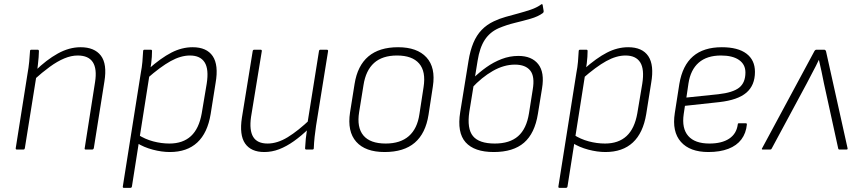

<svg xmlns="http://www.w3.org/2000/svg" viewBox="-20 -722 4155 927"><path d="M394 0Q387 0 389 -7L439 -326Q459 -454 355 -454Q324 -454 290.5 -440Q257 -426 220.5 -399.5Q184 -373 142 -335L150 -380Q204 -433 259 -463.5Q314 -494 369 -494Q436 -494 467 -453.5Q498 -413 484 -328L433 -7Q431 0 425 0ZM61 0Q55 0 56 -7L113 -367Q118 -394 121 -424Q124 -454 125 -476Q125 -482 132 -482H162Q167 -482 168 -476Q168 -463 166.5 -445.5Q165 -428 163 -410Q161 -392 159 -376L157 -363L100 -7Q99 -3 97.5 -1.5Q96 0 92 0Z M800 12Q761 12 717.5 0.5Q674 -11 641 -32L646 -72Q680 -50 719.5 -39.5Q759 -29 798 -29Q863 -29 902 -65Q941 -101 954 -175L978 -318Q989 -388 968 -421Q947 -454 897 -454Q853 -454 804 -427Q755 -400 689 -342L696 -388Q757 -442 807.5 -468Q858 -494 910 -494Q978 -494 1007 -451Q1036 -408 1021 -322L997 -171Q982 -80 932.5 -34Q883 12 800 12ZM578 185Q572 185 573 178L660 -371Q665 -396 667.5 -423.5Q670 -451 671 -475Q671 -482 678 -482H708Q714 -482 714 -476Q714 -463 713 -447.5Q712 -432 710 -416Q708 -400 705 -388L702 -362L617 178Q616 185 609 185Z M1256 12Q1192 12 1163.5 -29Q1135 -70 1148 -154L1200 -475Q1201 -482 1208 -482H1238Q1245 -482 1244 -475L1192 -157Q1183 -93 1202.5 -61Q1222 -29 1272 -29Q1319 -29 1369 -59.5Q1419 -90 1480 -148L1472 -102Q1435 -66 1399 -40.5Q1363 -15 1328 -1.5Q1293 12 1256 12ZM1459 0Q1453 0 1453 -6Q1454 -29 1456.5 -53Q1459 -77 1463 -102L1464 -124L1520 -475Q1521 -482 1527 -482H1557Q1565 -482 1564 -475L1506 -115Q1502 -89 1499 -61Q1496 -33 1495 -6Q1495 0 1488 0Z M1837 12Q1744 12 1700 -37.5Q1656 -87 1670 -179L1692 -317Q1706 -405 1758.5 -449.5Q1811 -494 1902 -494Q1994 -494 2039 -445Q2084 -396 2070 -305L2049 -168Q2035 -78 1982.5 -33Q1930 12 1837 12ZM1842 -29Q1913 -29 1954 -65Q1995 -101 2005 -171L2025 -301Q2037 -377 2003.5 -415.5Q1970 -454 1897 -454Q1826 -454 1786 -418Q1746 -382 1735 -311L1714 -181Q1702 -107 1734.5 -68Q1767 -29 1842 -29Z M2364 12Q2270 12 2228 -35Q2186 -82 2202 -181L2242 -428Q2250 -478 2265.5 -515Q2281 -552 2305.5 -577.5Q2330 -603 2364 -619Q2391 -632 2421.5 -640.5Q2452 -649 2483.5 -657.5Q2515 -666 2543 -675.5Q2571 -685 2592 -700Q2596 -703 2597.5 -702Q2599 -701 2600 -698L2605 -668Q2605 -662 2601 -659Q2578 -642 2541.5 -631.5Q2505 -621 2465.5 -611.5Q2426 -602 2388 -586Q2345 -567 2320.5 -529.5Q2296 -492 2286 -429L2246 -182Q2234 -101 2263.5 -65Q2293 -29 2369 -29Q2441 -29 2481.5 -64.5Q2522 -100 2534 -175L2552 -289Q2563 -353 2540 -381.5Q2517 -410 2466 -410Q2413 -410 2359.5 -379.5Q2306 -349 2257 -296L2263 -343Q2294 -373 2328.5 -397.5Q2363 -422 2402 -437Q2441 -452 2483 -452Q2547 -452 2578.5 -412.5Q2610 -373 2597 -295L2577 -172Q2562 -78 2510 -33Q2458 12 2364 12Z M2903 12Q2864 12 2820.5 0.5Q2777 -11 2744 -32L2749 -72Q2783 -50 2822.5 -39.5Q2862 -29 2901 -29Q2966 -29 3005 -65Q3044 -101 3057 -175L3081 -318Q3092 -388 3071 -421Q3050 -454 3000 -454Q2956 -454 2907 -427Q2858 -400 2792 -342L2799 -388Q2860 -442 2910.5 -468Q2961 -494 3013 -494Q3081 -494 3110 -451Q3139 -408 3124 -322L3100 -171Q3085 -80 3035.5 -34Q2986 12 2903 12ZM2681 185Q2675 185 2676 178L2763 -371Q2768 -396 2770.5 -423.5Q2773 -451 2774 -475Q2774 -482 2781 -482H2811Q2817 -482 2817 -476Q2817 -463 2816 -447.5Q2815 -432 2813 -416Q2811 -400 2808 -388L2805 -362L2720 178Q2719 185 2712 185Z M3400 12Q3311 12 3267.5 -37Q3224 -86 3238 -176L3260 -317Q3275 -406 3326 -450Q3377 -494 3465 -494Q3543 -494 3584 -463Q3625 -432 3625 -375Q3625 -310 3583.5 -274.5Q3542 -239 3453 -229L3287 -211L3281 -171Q3271 -102 3303 -65.5Q3335 -29 3405 -29Q3465 -29 3500.5 -52.5Q3536 -76 3542 -121Q3542 -127 3548 -127H3581Q3586 -127 3586 -121Q3582 -79 3559.5 -49Q3537 -19 3496.5 -3.5Q3456 12 3400 12ZM3294 -251 3448 -267Q3519 -275 3549 -299Q3579 -323 3579 -372Q3579 -411 3548 -432.5Q3517 -454 3461 -454Q3393 -454 3353.5 -419.5Q3314 -385 3304 -319Z M3663 0Q3655 0 3660 -7L3912 -475Q3916 -482 3922 -482H3959Q3965 -482 3968 -475L4072 -7Q4074 0 4067 0H4033Q4028 0 4027 -5L3958 -320Q3952 -349 3946.5 -376.5Q3941 -404 3934 -432H3933Q3920 -404 3904.5 -375.5Q3889 -347 3875 -319L3706 -5Q3704 0 3699 0Z"/></svg>

Font: Sofia Sans ExtraLight
Style: Italic
Weight: 250
Italic angle: -9°
Version: Version 4.100-B